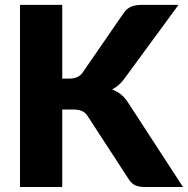

<svg xmlns="http://www.w3.org/2000/svg" viewBox="-20 -748 754 768"><path d="M229 -433.5H256Q293.5 -433.5 310 -457L474 -695Q487.5 -714.5 504.8 -721.5Q522 -728.5 547 -728.5H694L478 -434Q466.5 -418 454 -407.5Q441.5 -397 428.5 -390Q447.5 -383 463.2 -370.8Q479 -358.5 492 -338L712 0H561Q546.5 0 536.2 -2Q526 -4 518.5 -8Q511 -12 505.5 -17.8Q500 -23.5 495 -31L330 -284.5Q321 -298.5 307.2 -304.2Q293.5 -310 270 -310H229V0H60V-728.5H229Z"/></svg>

Font: LatoHex
Style: Regular
Weight: 900
Designer: Lukasz Dziedzic
Foundry: tyPoland Lukasz Dziedzic
Version: Version 1.104; Western+Polish opensource